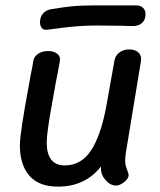

<svg xmlns="http://www.w3.org/2000/svg" viewBox="-20 -694 596 715"><path d="M446 -96Q446 -80 452.5 -64Q459 -48 459 -42Q459 -29 442.5 -16Q426 -3 412 -3Q391 -3 373 -23.5Q355 -44 356 -69V-74Q297 1 196 1Q125 1 89.5 -39.5Q54 -80 54 -154Q54 -198 89 -385Q92 -405 96.5 -425.5Q101 -446 104 -467Q107 -484 122.5 -494Q138 -504 159 -504Q180 -504 193 -494Q206 -484 203 -467Q196 -426 188 -388Q185 -369 174.5 -312Q164 -255 159 -218.5Q154 -182 154 -164Q154 -78 221 -78Q282 -78 318.5 -133Q355 -188 375 -294L406 -467Q409 -487 424.5 -498.5Q440 -510 461 -510Q484 -510 496 -498Q508 -486 505 -467L449 -127Q446 -106 446 -96ZM129 -611Q129 -631 140.5 -644Q152 -657 172 -660Q214 -667 247.5 -670.5Q281 -674 340 -674H487Q503 -674 512.5 -665Q522 -656 522 -641Q522 -621 509.5 -609Q497 -597 475 -597Q455 -597 440 -598L338 -599Q269 -599 185 -587L154 -583Q142 -582 135.5 -590Q129 -598 129 -611Z"/></svg>

Font: Mali Medium
Style: Italic
Weight: 500
Italic angle: -10°
Version: Version 1.000; ttfautohint (v1.6)